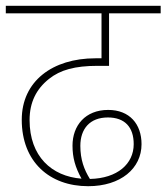

<svg xmlns="http://www.w3.org/2000/svg" viewBox="-20 -642 574 662"><path d="M284 0C396 0 468 -61 468 -145C468 -214 427 -263 353 -263C274 -263 230 -209 230 -140C230 -99 239 -66 261 -26C158 -34 82 -103 82 -228C82 -289 105 -335 149 -370C188 -401 238 -415 317 -415H356V-596H534V-622H0V-596H330V-441H309C161 -441 55 -362 55 -229C55 -84 151 0 284 0ZM257 -139C257 -198 290 -237 352 -237C410 -237 441 -204 441 -145C441 -77 385 -27 290 -25C270 -57 257 -92 257 -139Z"/></svg>

Font: Noto Sans Devanagari UI Thin
Style: Regular
Weight: 100
Designer: Jelle Bosma - Monotype Design Team
Foundry: Monotype Imaging Inc.
Version: Version 2.004